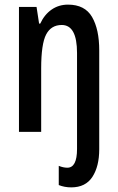

<svg xmlns="http://www.w3.org/2000/svg" viewBox="-20 -570 509 830"><path d="M288 240Q259 240 234 230V147Q254 155 271 155Q313 155 313 74V-341Q313 -462 247 -462Q201 -462 179.5 -421Q158 -380 158 -274V0H62V-540H138L149 -468H154Q172 -507 203 -528.5Q234 -550 274 -550Q347 -550 378 -496.5Q409 -443 409 -352V75Q409 149 379.5 194.5Q350 240 288 240Z"/></svg>

Font: Noto Sans Lao Looped ExtraCondensed Medium
Style: Regular
Weight: 500
Width: 2
Designer: Mark Frömberg, Ben Mitchell
Foundry: The Fontpad Ltd
Version: Version 1.002; ttfautohint (v1.8.4.7-5d5b)